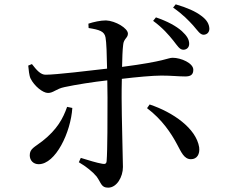

<svg xmlns="http://www.w3.org/2000/svg" viewBox="-20 -827 1040 884"><path d="M685 -731C729 -699 757 -666 778 -640C797 -616 807 -598 824 -598C839 -598 851 -608 851 -625C851 -645 841 -662 817 -684C791 -707 751 -729 698 -747ZM289 -335C270 -281 243 -231 176 -178C139 -149 117 -143 117 -112C117 -89 133 -71 158 -71C236 -71 306 -218 313 -330ZM388 -698C438 -690 461 -683 466 -654C470 -634 472 -573 473 -511C396 -502 237 -483 191 -483C167 -482 148 -505 127 -532L110 -525C112 -506 114 -479 121 -465C138 -431 177 -399 201 -399C226 -399 238 -418 277 -426C328 -437 410 -450 474 -457L475 -377C475 -292 475 -134 471 -86C470 -72 463 -71 451 -73C426 -77 388 -89 352 -100L343 -80C376 -61 408 -35 425 -14C447 17 446 37 478 37C518 37 546 -13 546 -58C546 -89 540 -293 540 -376C540 -401 540 -432 541 -464C607 -472 683 -479 723 -479C770 -479 801 -475 833 -475C859 -475 870 -484 870 -506C870 -536 814 -561 775 -561C752 -561 743 -545 542 -519C543 -560 544 -597 547 -620C549 -649 569 -652 569 -672C569 -697 512 -731 468 -733C443 -733 411 -726 387 -718ZM657 -329C726 -277 768 -214 796 -161C814 -128 827 -94 859 -94C887 -94 901 -117 897 -149C883 -236 777 -310 669 -346ZM777 -792C823 -760 848 -733 870 -709C891 -685 901 -667 918 -667C935 -668 944 -680 944 -695C943 -716 933 -735 907 -754C881 -774 841 -792 789 -807Z"/></svg>

Font: Noto Serif SC Medium
Style: Regular
Weight: 500
Designer: Ryoko NISHIZUKA 西塚涼子 (kana & ideographs); Frank Grießhammer (Latin, Greek & Cyrillic); Wenlong ZHANG 张文龙 (bopomofo); San
Foundry: Adobe Systems Incorporated
Version: Version 1.001;PS 1.001;hotconv 16.6.54;makeotf.lib2.5.65590